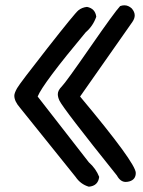

<svg xmlns="http://www.w3.org/2000/svg" viewBox="-20 -706 540 724"><path d="M315 -2Q284 -11 265 -39L56 -299Q34 -324 34 -345Q34 -355 44.5 -373.5Q55 -392 158.5 -524Q262 -656 275.5 -667Q289 -678 308 -680Q339 -674 343 -643Q331 -608 303 -584Q141 -390 122 -342L315 -94Q342 -70 354 -39Q350 -5 315 -2ZM454 -20Q434 -20 421 -44Q218 -297 204 -327Q198 -340 198 -351Q198 -365 213 -380Q228 -395 320.5 -528.5Q413 -662 433 -683Q441 -686 449 -686Q464 -686 477 -674Q488 -661 488 -648Q488 -636 479 -623Q470 -610 282 -342Q492 -91 492 -54Q492 -29 468 -22Q461 -20 454 -20Z"/></svg>

Font: Xiaolai Mono SC
Style: Regular
Weight: 400
Monospace: yes
Designer: LXGW / Nozomi Seto
Version: Version 3.113;September 30, 2024